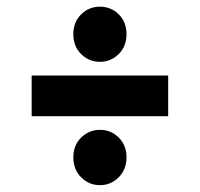

<svg xmlns="http://www.w3.org/2000/svg" viewBox="-20 -621 600 576"><path d="M75 -272.5V-394.5H484.5V-272.5ZM279.8 -435.5Q247 -435.5 223.5 -458.7Q200 -481.8 200 -518.5Q200 -554.9 223.4 -577.9Q246.8 -601 279.9 -601Q313 -601 336.2 -577.9Q359.5 -554.9 359.5 -518.5Q359.5 -481.8 336 -458.7Q312.5 -435.5 279.8 -435.5ZM280 -65.5Q247 -65.5 223.5 -89Q200 -112.5 200 -149Q200 -185.1 223.5 -208.3Q247 -231.5 280 -231.5Q313 -231.5 336.2 -208.3Q359.5 -185.1 359.5 -149Q359.5 -112.5 336 -89Q312.5 -65.5 280 -65.5Z"/></svg>

Font: Spline Sans
Style: Regular
Weight: 400
Designer: Eben Sorkin, Mirko Velimirovic
Foundry: Sorkin Type
Version: Version 1.001